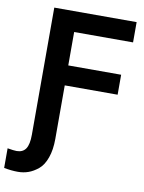

<svg xmlns="http://www.w3.org/2000/svg" viewBox="-156 -859 873 1166"><g transform="rotate(10 280.5 -275.5)"><path d="M-48.8 104.5Q-9.8 111.3 7.8 111.3Q45.9 111.3 64 84.5Q82 57.6 82 -2V-786.1H589.8V-661.1H226.6V-455.1H552.7V-332H226.6V-2Q226.6 65.4 209 114.7Q191.4 164.1 161.6 188.5Q131.8 212.9 101.6 223.6Q71.3 234.4 37.1 234.4Q-2.9 234.4 -48.8 225.6Z"/></g></svg>

Font: Gothic A1 ExtraBold
Style: Regular
Weight: 800
Designer: HanYang I&C Co.,Ltd.
Foundry: HanYang I&C Co.,Ltd.
Version: Version 2.50